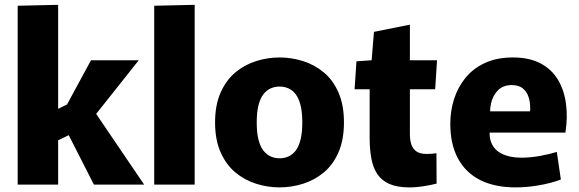

<svg xmlns="http://www.w3.org/2000/svg" viewBox="-20 -772 2420 803"><path d="M54 -748 223.2 -751.8V-316.8L294.5 -352L240.5 -298.3L360.5 -520H560.3L351.8 -257.3L351.2 -341.3L582.8 0H372.7L234 -272.3L309.5 -227.3L223.2 -185.2V0H54Z M625 -748 794.2 -751.8V0H625Z M1149.3 11.7Q1099.2 11.7 1051 -3.6Q1002.8 -18.8 964.2 -51Q925.7 -83.2 902.6 -135.3Q879.5 -187.3 879.5 -260Q879.5 -332.7 902.6 -384.7Q925.7 -436.8 964.2 -469Q1002.8 -501.2 1051 -516.4Q1099.2 -531.7 1149.3 -531.7Q1199.5 -531.7 1247.7 -516.4Q1295.8 -501.2 1334.5 -469Q1373.2 -436.8 1395.8 -384.7Q1418.5 -332.7 1418.5 -260Q1418.5 -187.3 1395.8 -135.3Q1373.2 -83.2 1334.5 -51Q1295.8 -18.8 1247.7 -3.6Q1199.5 11.7 1149.3 11.7ZM1149.3 -110Q1169.5 -110 1186.9 -117.8Q1204.3 -125.7 1217.1 -142.7Q1229.8 -159.7 1237.1 -188.7Q1244.3 -217.7 1244.3 -260Q1244.3 -302.3 1237.1 -331.3Q1229.8 -360.3 1217.1 -377.3Q1204.3 -394.3 1186.9 -402.2Q1169.5 -410 1149.3 -410Q1129.2 -410 1111.8 -402.2Q1094.5 -394.3 1081.3 -377.3Q1068.2 -360.3 1060.9 -331.3Q1053.7 -302.3 1053.7 -260Q1053.7 -217.7 1060.9 -188.7Q1068.2 -159.7 1081.3 -142.7Q1094.5 -125.7 1111.8 -117.8Q1129.2 -110 1149.3 -110Z M1692 11.7Q1641.2 11.7 1608.6 -2.7Q1576 -17 1558.2 -43.8Q1540.3 -70.7 1533.2 -108.9Q1526 -147.2 1526 -196V-398.7H1463L1470.8 -515.5L1534.3 -520L1544 -638.7L1694.3 -668.8V-520H1807.8L1800 -398.7H1694.3V-211.2Q1694.3 -184.8 1700.9 -166.5Q1707.5 -148.2 1722.5 -138.2Q1737.5 -128.2 1763.8 -128.2Q1775.3 -128.2 1785.5 -128.8Q1795.7 -129.5 1805.3 -131.2L1806 -4.2Q1790 0.3 1756.4 6Q1722.8 11.7 1692 11.7Z M2136.8 11.7Q2048.2 11.7 1987.3 -19.5Q1926.5 -50.7 1894.9 -110.1Q1863.3 -169.5 1863.3 -253.7Q1863.3 -308 1878.9 -357.4Q1894.5 -406.8 1926.8 -446.5Q1959.2 -486.2 2008.7 -508.9Q2058.2 -531.7 2125.3 -531.7Q2194.3 -531.7 2241.2 -506.6Q2288 -481.5 2313.9 -437.9Q2339.8 -394.3 2347.2 -337.6Q2354.7 -280.8 2344.7 -217.5H1952.5L2043.3 -284.8Q2020.7 -224.2 2031.1 -186.2Q2041.5 -148.3 2076.2 -130.4Q2110.8 -112.5 2160.3 -112.5Q2197.5 -112.5 2237.6 -119.7Q2277.7 -127 2308.8 -136.5L2325.7 -21.2Q2283.3 -5.3 2233.1 3.2Q2182.8 11.7 2136.8 11.7ZM1953.5 -306.3H2196.5Q2197.5 -310.7 2197.5 -313.7Q2197.5 -316.7 2197.5 -319.5Q2197.5 -344.8 2190.5 -366.6Q2183.5 -388.3 2166.6 -402.3Q2149.7 -416.2 2120 -416.2Q2084.8 -416.2 2063 -394.8Q2041.2 -373.3 2033.6 -339.3Q2026 -305.3 2033.3 -268.3Z"/></svg>

Font: Murecho Thin
Style: Regular
Weight: 100
Designer: Neil Summerour
Foundry: Positype
Version: Version 1.010